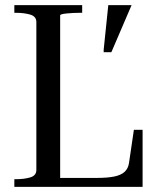

<svg xmlns="http://www.w3.org/2000/svg" viewBox="-20 -730 617 750"><path d="M301 -710H36V-680H42Q74 -680 98 -673Q122 -666 122 -644V-66Q122 -44 98 -37Q74 -30 42 -30H36V0H537V-223H503L484 -94Q481 -72 467 -59Q453 -46 426.5 -40.5Q400 -35 357 -35H215V-670Q215 -675 241 -677.5Q267 -680 292 -680H301ZM415 -526 494 -710H403L385 -536V-526Z"/></svg>

Font: Roboto Serif 144pt
Style: Regular
Weight: 400
Version: Version 1.008